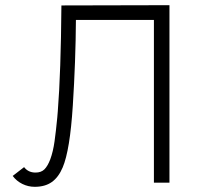

<svg xmlns="http://www.w3.org/2000/svg" viewBox="-20 -705 774 741"><path d="M29 -26 73 -60Q89 -39 117 -39Q139 -39 151.5 -51.5Q164 -64 174 -90Q185 -120 190.5 -159.5Q196 -199 201 -251L203 -275Q215 -426 217 -684L634 -685V0H574V-628H273Q272 -470 261 -297.5Q250 -125 222 -59Q206 -21 180 -2.5Q154 16 114 16Q89 16 66.5 5Q44 -6 29 -26Z"/></svg>

Font: Bellota Text
Style: Regular
Weight: 400
Designer: Kemie Guaida
Foundry: Kemie Guaida
Version: Version 4.001